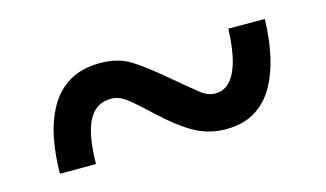

<svg xmlns="http://www.w3.org/2000/svg" viewBox="-39 -545 638 376"><g transform="rotate(-15 279.5 -356.5)"><path d="M46 -262Q46 -298 52.5 -332Q59 -366 74 -393Q89 -420 114.5 -435.5Q140 -451 178 -451Q214 -451 239.5 -435Q265 -419 306 -384Q337 -358 351.5 -346.5Q366 -335 381 -335Q407 -335 421.5 -364Q436 -393 438 -451H512Q511 -411 503.5 -377Q496 -343 481 -317Q466 -291 442 -276.5Q418 -262 383 -262Q351 -262 323 -276.5Q295 -291 256 -327Q222 -359 208.5 -368.5Q195 -378 180 -378Q150 -378 135 -350.5Q120 -323 119 -262Z"/></g></svg>

Font: Noto Serif NP Hmong
Style: Regular
Weight: 400
Designer: Dalton Maag Ltd
Foundry: Dalton Maag Ltd
Version: Version 1.001